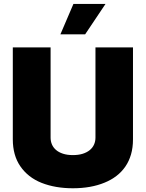

<svg xmlns="http://www.w3.org/2000/svg" viewBox="-20 -975 762 1003"><path d="M360.8 8.5Q269.2 8.5 197.8 -19.5Q126.4 -47.6 85.6 -107.2Q46.9 -164.1 46.9 -247.2V-727.3H244.3V-255.7Q244.3 -237.2 251.2 -220.7Q258.2 -204.2 272.5 -191.8Q286.9 -179.3 308.9 -172.1Q331 -164.8 360.8 -164.8Q389.9 -164.8 411.9 -171.7Q433.9 -178.6 448.9 -190.9Q463.8 -203.1 471.2 -219.8Q478.7 -236.5 478.7 -255.7V-727.3H674.7V-247.2Q674.7 -203.8 664.4 -168.3Q654.1 -132.8 634.8 -104.8Q615.4 -76.7 588.1 -55.8Q560.7 -34.8 526.6 -21Q455.3 8.5 360.8 8.5ZM424.7 -795.5H295.5L363.6 -954.5H531.2Z"/></svg>

Font: Linik Sans Black
Style: Regular
Weight: 900
Designer: Fonts by Rasmus Andersson / Changes by Cristiano Sobral with parts from Marc Monis
Foundry: rsms
Version: Version 3.020; ttfautohint (v1.6)